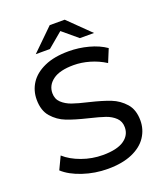

<svg xmlns="http://www.w3.org/2000/svg" viewBox="-149 -914 869 1020"><g transform="rotate(-20 285.5 -404.5)"><path d="M144 -15.2C189.1 -0.2 235.8 7.4 284.3 7.4C338.9 7.4 384.9 -0.8 422.3 -17C459.7 -33.3 487.6 -55.4 506 -83.3C524.4 -111.2 533.6 -142 533.6 -175.7C533.6 -216.2 523 -248.4 501.9 -272.3C480.7 -296.2 455.4 -314 426 -325.7C396.5 -337.3 357.6 -349 309.1 -360.6C271.7 -369.2 242.1 -377.4 220.3 -385C198.6 -392.7 180.3 -403.4 165.6 -417.2C150.9 -431 143.5 -449 143.5 -471C143.5 -501.1 156.6 -525.6 182.6 -544.6C208.7 -563.7 247.8 -573.2 299.9 -573.2C329.4 -573.2 359.4 -568.7 390.1 -559.8C420.7 -550.9 449.6 -537.9 476.6 -520.7L506.9 -594.3C480.5 -612.7 449 -626.8 412.2 -636.6C375.4 -646.5 337.9 -651.4 299.9 -651.4C245.3 -651.4 199.6 -643.1 162.8 -626.5C126 -610 98.6 -587.9 80.5 -560.3C62.4 -532.7 53.4 -501.7 53.4 -467.4C53.4 -426.3 63.9 -393.6 85.1 -369.4C106.3 -345.2 131.7 -327.2 161.5 -315.6C191.2 -303.9 230.3 -292.3 278.8 -280.6C317.4 -271.4 347.3 -263.1 368.5 -255.8C389.6 -248.4 407.4 -237.8 421.8 -224C436.2 -210.2 443.4 -192.3 443.4 -170.2C443.4 -140.1 430.3 -116.1 403.9 -98C377.5 -79.9 337.6 -70.8 284.3 -70.8C243.8 -70.8 204.4 -77.7 166.1 -91.5C127.7 -105.3 96.3 -123.3 71.8 -145.4L37.7 -73.6C63.5 -49.7 98.9 -30.2 144 -15.2ZM380.9 -696.4H460.9L338.6 -816H253.9L131.6 -696.4H211.6L296.2 -767.3Z"/></g></svg>

Font: Montserrat Ace
Style: Regular
Weight: 500
Designer: Julieta Ulanovsky
Foundry: Julieta Ulanovsky
Version: Version 1